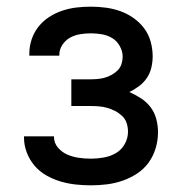

<svg xmlns="http://www.w3.org/2000/svg" viewBox="-20 -548 540 576"><path d="M253 8Q230 8 207 5.5Q184 3 162 -3.5Q140 -10 119.5 -21.5Q99 -33 84 -50.5Q69 -68 60.5 -90Q52 -112 52 -135V-139H142V-137Q142 -119 154 -105Q166 -91 182.5 -84Q199 -77 217 -74.5Q235 -72 253 -72Q272 -72 291.5 -75.5Q311 -79 327.5 -88.5Q344 -98 354 -115.5Q364 -133 364 -153Q364 -166 360 -178.5Q356 -191 346.5 -200Q337 -209 325.5 -215Q314 -221 301.5 -224.5Q289 -228 276 -229Q263 -230 250 -230H194V-310H250Q261 -310 272.5 -311Q284 -312 294.5 -315Q305 -318 315 -323.5Q325 -329 333 -337Q341 -345 344.5 -356Q348 -367 348 -378Q348 -394 339.5 -409.5Q331 -425 317 -433.5Q303 -442 286.5 -445Q270 -448 253 -448Q237 -448 221 -445.5Q205 -443 191 -435.5Q177 -428 167.5 -414Q158 -400 158 -384V-381H68V-387Q68 -409 75 -430Q82 -451 95.5 -468Q109 -485 127.5 -497Q146 -509 167 -516Q188 -523 209.5 -525.5Q231 -528 253 -528Q275 -528 297.5 -525Q320 -522 341 -514.5Q362 -507 380.5 -494Q399 -481 412.5 -463Q426 -445 432 -423Q438 -401 438 -379Q438 -362 434 -345Q430 -328 420.5 -314Q411 -300 397 -289.5Q383 -279 368 -272Q386 -264 403 -253Q420 -242 432 -226Q444 -210 449 -190.5Q454 -171 454 -151Q454 -127 447 -103.5Q440 -80 426 -60.5Q412 -41 391.5 -27.5Q371 -14 348 -6Q325 2 301 5Q277 8 253 8Z"/></svg>

Font: Iosevka Custom Medium
Style: Regular
Weight: 500
Monospace: yes
Designer: Belleve Invis
Foundry: Belleve Invis
Version: Version 32.5.0; ttfautohint (v1.8.4)